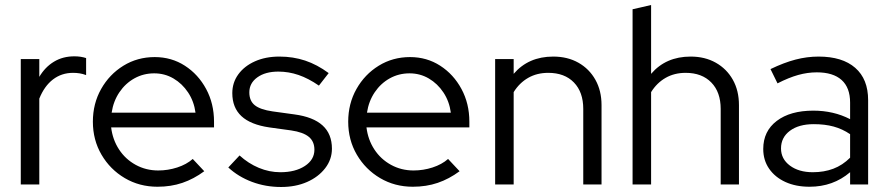

<svg xmlns="http://www.w3.org/2000/svg" viewBox="-20 -737 3549 767"><path d="M63 0V-501H137V-430Q160 -469 195.5 -490.5Q231 -512 277 -512Q303 -512 324 -505V-437Q311 -442 298 -444Q285 -446 272 -446Q226 -446 191.5 -419.5Q157 -393 137 -343V0Z M609 9Q537 9 478.5 -25.5Q420 -60 385.5 -119Q351 -178 351 -251Q351 -323 384 -381.5Q417 -440 473 -474.5Q529 -509 598 -509Q665 -509 718.5 -474.5Q772 -440 803.5 -381.5Q835 -323 835 -251V-228H424Q430 -179 455.5 -140Q481 -101 522 -78.5Q563 -56 612 -56Q651 -56 688 -68Q725 -80 750 -102L796 -53Q754 -22 708.5 -6.5Q663 9 609 9ZM426 -287H761Q755 -332 731.5 -367.5Q708 -403 673 -423.5Q638 -444 596 -444Q553 -444 517 -424Q481 -404 457 -368.5Q433 -333 426 -287Z M1103 10Q1041 10 986.5 -10.5Q932 -31 892 -68L937 -116Q972 -84 1014 -66.5Q1056 -49 1100 -49Q1160 -49 1198 -74Q1236 -99 1236 -139Q1236 -172 1213.5 -190.5Q1191 -209 1143 -216L1056 -228Q981 -239 944.5 -273Q908 -307 908 -365Q908 -407 932 -440Q956 -473 998.5 -492Q1041 -511 1096 -511Q1151 -511 1199 -495Q1247 -479 1293 -445L1254 -395Q1212 -424 1172.5 -437.5Q1133 -451 1092 -451Q1040 -451 1008 -428Q976 -405 976 -368Q976 -334 998 -316.5Q1020 -299 1069 -292L1156 -280Q1231 -270 1268.5 -236Q1306 -202 1306 -143Q1306 -100 1279 -65Q1252 -30 1206.5 -10Q1161 10 1103 10Z M1629 9Q1557 9 1498.5 -25.5Q1440 -60 1405.5 -119Q1371 -178 1371 -251Q1371 -323 1404 -381.5Q1437 -440 1493 -474.5Q1549 -509 1618 -509Q1685 -509 1738.5 -474.5Q1792 -440 1823.5 -381.5Q1855 -323 1855 -251V-228H1444Q1450 -179 1475.5 -140Q1501 -101 1542 -78.5Q1583 -56 1632 -56Q1671 -56 1708 -68Q1745 -80 1770 -102L1816 -53Q1774 -22 1728.5 -6.5Q1683 9 1629 9ZM1446 -287H1781Q1775 -332 1751.5 -367.5Q1728 -403 1693 -423.5Q1658 -444 1616 -444Q1573 -444 1537 -424Q1501 -404 1477 -368.5Q1453 -333 1446 -287Z M1958 0V-501H2032V-442Q2091 -511 2190 -511Q2247.2 -511 2290.6 -486.5Q2334 -462 2358.5 -418.3Q2383 -374.6 2383 -317V0H2310V-302Q2310 -369 2272.7 -407.5Q2235.5 -446 2170 -446Q2125 -446 2090 -426Q2055 -406 2032 -369V0Z M2507 0V-700L2581 -717V-442Q2640 -511 2739 -511Q2796 -511 2839.5 -486.5Q2883 -462 2907.5 -418.5Q2932 -375 2932 -317V0H2859V-302Q2859 -369 2821.5 -407.5Q2784 -446 2719 -446Q2674 -446 2639 -426Q2604 -406 2581 -369V0Z M3214 9Q3159 9 3117.5 -10Q3076 -29 3052.5 -63Q3029 -97 3029 -142Q3029 -213 3083 -254Q3137 -295 3229 -295Q3310 -295 3376 -261V-327Q3376 -387 3342 -417.5Q3308 -448 3243 -448Q3206 -448 3168.5 -437.5Q3131 -427 3086 -404L3058 -461Q3112 -487 3158 -499Q3204 -511 3250 -511Q3345 -511 3396.5 -466Q3448 -421 3448 -337V0H3376V-49Q3342 -20 3301.5 -5.5Q3261 9 3214 9ZM3100 -144Q3100 -102 3135.5 -75.5Q3171 -49 3227 -49Q3272 -49 3309 -63Q3346 -77 3376 -107V-201Q3345 -222 3310 -231.5Q3275 -241 3231 -241Q3171 -241 3135.5 -214.5Q3100 -188 3100 -144Z"/></svg>

Font: Red Hat Display
Style: Regular
Weight: 300
Designer: Pentagram, MCKL
Foundry: Pentagram, MCKL
Version: Version 1.023